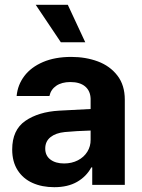

<svg xmlns="http://www.w3.org/2000/svg" viewBox="-20 -776 598 806"><path d="M228.5 -311.5Q282.2 -314.9 360.4 -318.4V-361.3Q359.4 -394.5 337.4 -413.1Q315.4 -431.6 275.4 -431.6Q239.3 -431.6 216.3 -416Q193.4 -400.4 187.5 -373H49.8Q54.2 -419.9 82.3 -457Q110.4 -494.1 160.6 -515.6Q210.9 -537.1 279.3 -537.1Q339.8 -537.1 390.9 -518.1Q441.9 -499 472.9 -458.7Q503.9 -418.5 503.9 -357.4V0H367.2V-73.2H363.3Q342.3 -34.7 303.5 -12.5Q264.6 9.8 208 9.8Q156.2 9.8 116.5 -8.1Q76.7 -25.9 54 -61.5Q31.2 -97.2 31.2 -148.4Q31.2 -230.5 86.4 -268.6Q141.6 -306.6 228.5 -311.5ZM249 -89.8Q281.2 -89.8 306.9 -103Q332.5 -116.2 346.7 -139.2Q360.8 -162.1 360.4 -189.5V-228Q337.4 -227.5 303.7 -225.6Q270 -223.6 252 -221.7Q213.9 -217.8 191.9 -200.2Q169.9 -182.6 169.9 -152.3Q169.9 -122.6 191.7 -106.2Q213.4 -89.8 249 -89.8ZM129.9 -755.9H264.6L337.9 -598.6H235.4Z"/></svg>

Font: WEMIX Pretendard
Style: Bold
Weight: 700
Designer: Base glyphs from Inter by Rasmus Andersson; Hangeul glyphs from Noto Sans CJK(Source Han Sans) by Jang Soo-young and Kan
Foundry: Kil Hyung-jin
Version: Version 1.000